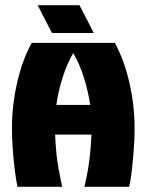

<svg xmlns="http://www.w3.org/2000/svg" viewBox="-20 -719 561 739"><path d="M47 0Q42 -25 37 -64Q32 -103 29 -146Q26 -189 26 -223Q26 -314 46 -401Q66 -488 102 -554H422Q458 -488 478 -401Q498 -314 498 -223Q498 -189 495 -146Q492 -103 487.5 -64Q483 -25 477 0H305Q314 -39 319 -69Q324 -99 327 -130Q330 -161 332 -201H192Q194 -161 197 -130Q200 -99 205.5 -69Q211 -39 219 0ZM197 -315H327Q320 -366 303 -420Q286 -474 262 -515Q238 -474 221 -420.5Q204 -367 197 -315ZM125 -699H286L341 -592H180Z"/></svg>

Font: Tac One
Style: Regular
Weight: 400
Designer: Oluseyi Olusanya, David Udoh, Eyiyemi Adegbite, Mirko Velimirović
Version: Version 1.003; ttfautohint (v1.8.4.7-5d5b)